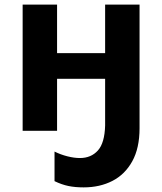

<svg xmlns="http://www.w3.org/2000/svg" viewBox="-20 -566 702 831"><path d="M584 -546V-11Q584 75 552.5 132Q521 189 466.5 217Q412 245 342 245Q305 245 276 239Q247 233 216 218V90Q242 103 271.5 110.5Q301 118 326 118Q374 118 403.5 85.5Q433 53 435 -23V-225H227V0H78V-546H227V-336H435V-546Z"/></svg>

Font: Noto IKEA Latin
Style: Bold
Weight: 700
Designer: Monotype Design Team
Foundry: Monotype Imaging Inc.
Version: Version 1.0